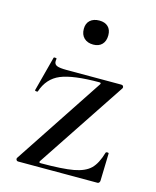

<svg xmlns="http://www.w3.org/2000/svg" viewBox="-95 -668 596 734"><g transform="rotate(15 202.5 -300.5)"><path d="M273 -366Q275 -369 274 -371Q273 -373 269 -373Q165 -373 116.5 -353Q68 -333 50 -278Q50 -277 46 -277Q38 -277 39 -281L75 -418Q76 -421 82 -420Q88 -419 87 -417Q86 -413 86 -407Q86 -395 97 -390.5Q108 -386 135 -386H352Q357 -386 359.5 -382Q362 -378 360 -374L127 -23Q123 -16 132 -16Q218 -16 261.5 -24Q305 -32 326.5 -53Q348 -74 361 -119Q362 -122 367.5 -122Q373 -122 373 -119L370 -11Q370 -7 367.5 -3.5Q365 0 361 0H46Q42 0 39.5 -4Q37 -8 39 -12ZM158 -555Q158 -577 171.5 -589Q185 -601 208 -601Q230 -601 242.5 -589Q255 -577 255 -555Q255 -532 242.5 -519Q230 -506 208 -506Q185 -506 171.5 -519Q158 -532 158 -555Z"/></g></svg>

Font: Cormorant Infant Medium
Style: Regular
Weight: 500
Designer: Christian Thalmann (Catharsis Fonts)
Version: Version 3.000